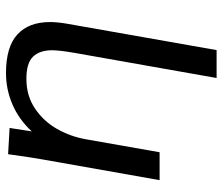

<svg xmlns="http://www.w3.org/2000/svg" viewBox="-71 -481 742 640"><g transform="rotate(-90 300.0 -161.0)"><path d="M106 -505 193.5 -500 182 -426Q221 -468.5 271.2 -490.2Q321.5 -512 376.5 -512Q464 -512 505.2 -474Q546.5 -436 546.5 -365.5Q546.5 -340.5 541 -309L453 190H360L444 -285Q452.5 -335 452.5 -358Q452.5 -399.5 431.2 -421.8Q410 -444 357 -444Q300.5 -444 258 -415.2Q215.5 -386.5 190.2 -341.8Q165 -297 156 -247L112.5 0H19.5L88.5 -390Q98 -445 106 -505Z"/></g></svg>

Font: JuliaMono ExtraBoldItalic
Style: Regular
Weight: 800
Italic angle: -9°
Monospace: yes
Designer: cormullion
Foundry: corm
Version: Version 0.049; ttfautohint (v1.8.4)